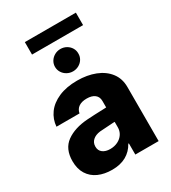

<svg xmlns="http://www.w3.org/2000/svg" viewBox="-212 -989 988 1107"><g transform="rotate(-30 282.0 -435.0)"><path d="M224.6 -313.5Q268.6 -316.4 332 -318.4Q339.8 -319.3 351.6 -319.3V-362.3Q351.6 -390.1 332.5 -405Q313.5 -419.9 279.3 -419.9Q246.1 -419.9 226.1 -406.2Q206.1 -392.6 201.2 -366.2H47.9Q51.3 -414.1 79.3 -452.9Q107.4 -491.7 159.4 -514.4Q211.4 -537.1 283.2 -537.1Q349.6 -537.1 402.6 -516.4Q455.6 -495.6 486.1 -455.8Q516.6 -416 516.6 -360.4V0H361.3V-74.2H357.4Q335 -33.2 296.4 -11.7Q257.8 9.8 203.1 9.8Q151.4 9.8 112.1 -7.8Q72.8 -25.4 50.5 -60.8Q28.3 -96.2 28.3 -147.5Q28.3 -229.5 82.5 -268.6Q136.7 -307.6 224.6 -313.5ZM252.9 -99.6Q280.8 -99.6 303.7 -110.8Q326.7 -122.1 339.8 -142.3Q353 -162.6 352.5 -188.5V-222.7H342.8L252 -216.8Q220.7 -212.9 202.6 -196.5Q184.6 -180.2 184.6 -154.3Q184.6 -127.9 203.4 -113.8Q222.2 -99.6 252.9 -99.6ZM212.9 -668.9Q212.9 -689 223.4 -706.1Q233.9 -723.1 252 -733.2Q270 -743.2 291 -743.2Q312 -743.2 330.1 -733.2Q348.1 -723.1 358.4 -706.1Q368.7 -689 368.2 -668.9Q368.7 -648.9 358.4 -631.8Q348.1 -614.7 330.1 -604.7Q312 -594.7 291 -594.7Q270 -594.7 252 -604.7Q233.9 -614.7 223.4 -631.8Q212.9 -648.9 212.9 -668.9ZM473.6 -796.9H133.8V-879.9H473.6Z"/></g></svg>

Font: Pretendard JP ExtraBold
Style: Regular
Weight: 800
Designer: Base glyphs from Inter by Rasmus Andersson; Hangeul glyphs from Noto Sans CJK(Source Han Sans) by Jang Soo-young and Kan
Foundry: Kil Hyung-jin
Version: Version 1.309